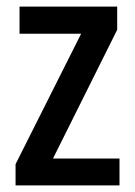

<svg xmlns="http://www.w3.org/2000/svg" viewBox="-20 -560 407 580"><path d="M341 0V-81H140L334 -470V-540H39V-458H225L27 -64V0Z"/></svg>

Font: Noto Sans Armenian Condensed Medium
Style: Regular
Weight: 500
Width: 3
Designer: Monotype Design Team
Foundry: Monotype Imaging Inc.
Version: Version 2.008